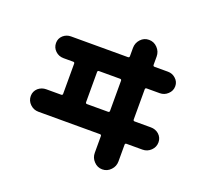

<svg xmlns="http://www.w3.org/2000/svg" viewBox="-143 -973 1287 1206"><g transform="rotate(20 500.0 -369.5)"><path d="M417 -298.8Q417 -289.1 426.8 -289.1H567.4Q577.1 -289.1 577.1 -298.8V-500Q577.1 -509.8 567.4 -509.8H426.8Q417 -509.8 417 -500ZM735.4 -298.8Q735.4 -289.1 745.1 -289.1H832Q841.8 -289.1 850.6 -289.1Q852.5 -289.1 853.5 -289.1Q884.8 -289.1 907.2 -269.5Q930.7 -248 930.7 -216.8Q930.7 -184.6 907.2 -162.1Q883.8 -139.6 851.6 -139.6Q850.6 -139.6 850.6 -139.6Q843.8 -139.6 832 -139.6H745.1Q735.4 -139.6 735.4 -129.9V-32.2V-18.6Q735.4 14.6 712.9 38.1Q689.5 63.5 656.2 63.5Q623 63.5 599.6 38.1Q577.1 14.6 577.1 -18.6V-30.3V-129.9Q577.1 -139.6 567.4 -139.6H180.7Q166 -139.6 157.2 -139.6Q157.2 -139.6 156.2 -139.6Q124 -139.6 100.6 -162.1Q77.1 -184.6 77.1 -216.8Q77.1 -248 100.6 -269.5Q124 -289.1 154.3 -289.1Q155.3 -289.1 157.2 -289.1Q168.9 -289.1 180.7 -289.1H253.9Q263.7 -289.1 263.7 -298.8V-500Q263.7 -509.8 253.9 -509.8H216.8Q199.2 -509.8 189.5 -509.8Q189.5 -509.8 189.5 -509.8Q157.2 -509.8 134.8 -531.2Q112.3 -552.7 112.3 -584Q112.3 -614.3 134.8 -634.8Q157.2 -654.3 186.5 -654.3Q188.5 -654.3 189.5 -654.3Q203.1 -654.3 216.8 -654.3H567.4Q577.1 -654.3 577.1 -664.1V-719.7Q577.1 -752.9 599.6 -777.3Q622.1 -801.8 655.3 -801.8Q688.5 -801.8 711.9 -777.3Q735.4 -752.9 735.4 -719.7V-664.1Q735.4 -654.3 745.1 -654.3H809.6Q820.3 -654.3 831.1 -654.3Q833 -654.3 835 -654.3Q864.3 -654.3 885.7 -634.8Q909.2 -614.3 909.2 -584Q909.2 -552.7 885.7 -531.2Q863.3 -509.8 832 -509.8Q831.1 -509.8 831.1 -509.8Q823.2 -509.8 809.6 -509.8H745.1Q735.4 -509.8 735.4 -500Z"/></g></svg>

Font: Gen Jyuu GothicX Heavy
Style: Bold
Weight: 900
Designer: [Source Han Sans]
Ryoko NISHIZUKA  (kana & ideographs); Paul D. Hunt (Latin, Greek & Cyrillic); Wenlong ZHANG  (bopomofo
Version: Version 1.002.20150607